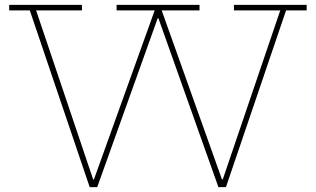

<svg xmlns="http://www.w3.org/2000/svg" viewBox="-20 -772 1303 792"><path d="M945 -752H1245V-729H1160L912 0H881L622 -729L645 -697H619L642 -729L381 0H350L103 -729H18V-752H318V-729H129L375 0L352 -32H379L356 0L618 -729H461V-752H803V-729H647L907 0L883 -32H910L888 0L1136 -729H945Z"/></svg>

Font: Hepta Slab ExtraLight ExtraLight
Style: Regular
Weight: 250
Version: Version 1.102